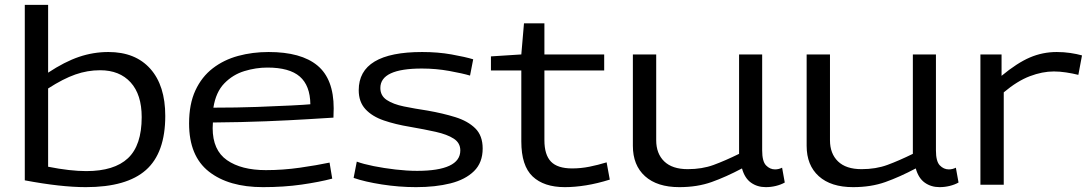

<svg xmlns="http://www.w3.org/2000/svg" viewBox="-20 -760 4479 790"><path d="M82 -18V-740H178V-461Q246 -506 305 -526Q364 -546 426 -546Q537 -546 598.5 -477Q660 -408 660 -283Q660 -131 580.5 -60.5Q501 10 333 10Q230 10 82 -18ZM178 -74Q223 -65 262.5 -60.5Q302 -56 335 -56Q450 -56 506.5 -109Q563 -162 563 -278Q563 -371 517.5 -421Q472 -471 392 -471Q340 -471 290 -453.5Q240 -436 178 -396Z M1062 10Q921 10 839.5 -54Q758 -118 758 -252Q758 -332 784 -388Q810 -444 855.5 -479Q901 -514 960 -530Q1019 -546 1085 -546Q1219 -546 1286 -490.5Q1353 -435 1353 -314Q1353 -308 1352.5 -297Q1352 -286 1352 -276Q1318 -274 1246 -269.5Q1174 -265 1074.5 -261Q975 -257 856 -256Q855 -246 855 -233Q855 -142 914 -101Q973 -60 1074 -60Q1144 -60 1214 -70Q1284 -80 1336 -91L1347 -25Q1294 -11 1221 -0.5Q1148 10 1062 10ZM858 -317Q954 -317 1037 -320Q1120 -323 1178.5 -326Q1237 -329 1257 -331Q1256 -408 1213.5 -445Q1171 -482 1080 -482Q1033 -482 985.5 -467.5Q938 -453 903 -417Q868 -381 858 -317Z M1435 -28 1448 -95Q1475 -85 1517.5 -76.5Q1560 -68 1607.5 -62.5Q1655 -57 1696 -57Q1784 -57 1829 -78Q1874 -99 1874 -141Q1874 -172 1847 -189.5Q1820 -207 1773 -217.5Q1726 -228 1668 -238Q1607 -248 1559 -264.5Q1511 -281 1483.5 -311Q1456 -341 1456 -389Q1456 -546 1717 -546Q1782 -546 1838 -536Q1894 -526 1927 -516L1914 -449Q1884 -458 1829 -468Q1774 -478 1716 -478Q1545 -478 1545 -398Q1545 -366 1571.5 -348.5Q1598 -331 1642 -322Q1686 -313 1739 -305Q1802 -294 1853.5 -278Q1905 -262 1935.5 -232Q1966 -202 1966 -149Q1966 -91 1930.5 -56Q1895 -21 1833.5 -5.5Q1772 10 1692 10Q1622 10 1551.5 -1Q1481 -12 1435 -28Z M2304 10Q2218 10 2171.5 -34Q2125 -78 2125 -178V-470H2000V-528L2125 -536L2136 -664H2220V-536H2466V-470H2220V-183Q2220 -123 2247 -95Q2274 -67 2334 -67Q2370 -67 2405 -74Q2440 -81 2476 -92L2489 -21Q2438 -5 2391.5 2.5Q2345 10 2304 10Z M2775 10Q2684 10 2634 -35Q2584 -80 2584 -160V-536H2680V-183Q2680 -128 2713 -96Q2746 -64 2810 -64Q2869 -64 2916.5 -81.5Q2964 -99 3021 -127V-536H3116V-141Q3116 -96 3132 -79.5Q3148 -63 3169 -63Q3184 -63 3198 -70L3209 -9Q3193 0 3172.5 5Q3152 10 3131 10Q3096 10 3070 -8.5Q3044 -27 3033 -67Q2967 -32 2908 -11Q2849 10 2775 10Z M3490 10Q3399 10 3349 -35Q3299 -80 3299 -160V-536H3395V-183Q3395 -128 3428 -96Q3461 -64 3525 -64Q3584 -64 3631.5 -81.5Q3679 -99 3736 -127V-536H3831V-141Q3831 -96 3847 -79.5Q3863 -63 3884 -63Q3899 -63 3913 -70L3924 -9Q3908 0 3887.5 5Q3867 10 3846 10Q3811 10 3785 -8.5Q3759 -27 3748 -67Q3682 -32 3623 -11Q3564 10 3490 10Z M4101 -536V-448Q4165 -501 4217.5 -523.5Q4270 -546 4328 -546Q4357 -546 4384 -542Q4411 -538 4432 -532L4417 -452Q4393 -458 4366.5 -462Q4340 -466 4316 -466Q4269 -466 4217.5 -446.5Q4166 -427 4110 -380V0H4014V-536Z"/></svg>

Font: Georama Extended
Style: Regular
Weight: 400
Width: 7
Designer: Jean-Baptiste Levee
Foundry: Production Type
Version: Version 1.000